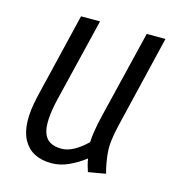

<svg xmlns="http://www.w3.org/2000/svg" viewBox="-85 -597 634 683"><g transform="rotate(15 231.5 -256.0)"><path d="M164 10Q90 10 60 -44.5Q30 -99 55 -206L131 -522H201L126 -213Q106 -128 119.5 -88.5Q133 -49 185 -49Q208 -49 232 -62.5Q256 -76 278 -98Q279 -118 283 -143Q287 -168 295 -201L373 -522H442L361 -184Q345 -119 348.5 -79.5Q352 -40 362 -4L298 7Q294 -5 291 -16Q288 -27 286 -40Q259 -19 227.5 -4.5Q196 10 164 10Z"/></g></svg>

Font: Ubuntu Sans Condensed
Style: Italic
Weight: 400
Width: 3
Italic angle: -13.5°
Designer: Dalton Maag Ltd
Foundry: Dalton Maag Ltd
Version: Version 1.006; ttfautohint (v1.8.4.7-5d5b)